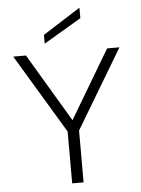

<svg xmlns="http://www.w3.org/2000/svg" viewBox="-61 -976 749 1023"><g transform="rotate(-5 313.5 -464.5)"><path d="M403 -929V-873L202 -754V-801ZM531 -700H597L344 -277V0H283V-277L29 -700H97L314 -335Z"/></g></svg>

Font: Albert Sans Light
Style: Regular
Weight: 300
Designer: Andreas Rasmussen
Foundry: a.Foundry
Version: Version 1.025